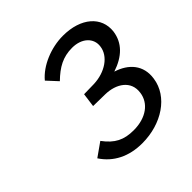

<svg xmlns="http://www.w3.org/2000/svg" viewBox="-133 -951 678 678"><g transform="rotate(-45 206.0 -611.5)"><path d="M117 -778 153 -739C189 -774 221 -792 267 -792C316 -792 346 -762 341 -725C336 -681 288 -649 231 -647L181 -646L174 -594L234 -593C287 -592 333 -563 325 -509C319 -464 278 -432 215 -432C167 -432 136 -447 105 -489L54 -453C86 -404 138 -378 204 -378C301 -378 383 -432 394 -511C403 -571 367 -610 313 -627C370 -646 404 -679 411 -729C419 -796 364 -845 274 -845C215 -845 151 -819 117 -778Z"/></g></svg>

Font: United Sans Medium
Style: Italic
Weight: 500
Italic angle: -8°
Designer: Pablo Impallari, Rodrigo Fuenzalida (Modified by Dan O. Williams)
Version: Version 1.000;PS 001.000;hotconv 1.0.88;makeotf.lib2.5.64775